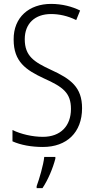

<svg xmlns="http://www.w3.org/2000/svg" viewBox="-20 -744 485 985"><path d="M401 -189C401 -296 344 -339 241 -386C155 -426 107 -456 107 -543C107 -623 159 -672 242 -672C282 -672 327 -663 371 -641L391 -690C351 -710 299 -724 242 -724C130 -724 49 -656 50 -541C50 -427 113 -385 205 -342C303 -298 344 -268 344 -185C344 -98 291 -42 200 -42C146 -42 87 -56 44 -77V-19C86 0 141 10 200 10C322 10 401 -64 401 -189ZM264 70V61H207C203 102 181 176 168 211V221H198C227 178 252 117 264 70Z"/></svg>

Font: Noto Sans Hebrew Condensed Light
Style: Regular
Weight: 300
Width: 3
Designer: Monotype Design Team
Foundry: Monotype Imaging Inc.
Version: Version 2.004